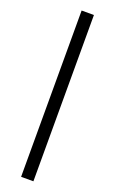

<svg xmlns="http://www.w3.org/2000/svg" viewBox="-188 -827 651 1085"><g transform="rotate(20 137.0 -285.0)"><path d="M100 -785V215H174V-785Z"/></g></svg>

Font: Jost-400-Book
Style: Regular
Weight: 400
Version: Version 3.200; ttfautohint (v0.97) -l 8 -r 50 -G 200 -x 14 -